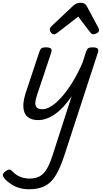

<svg xmlns="http://www.w3.org/2000/svg" viewBox="-117 -860 752 1399"><path d="M161 15Q112 15 84.5 -8Q57 -31 53.5 -75.5Q50 -120 70 -182L170 -483Q177 -503 186.5 -509Q196 -515 215 -515Q246 -515 254.5 -505.5Q263 -496 256 -476L152 -165Q142 -136 140.5 -113Q139 -90 151 -77Q163 -64 192 -64Q224 -64 261.5 -89Q299 -114 338 -159.5Q377 -205 414.5 -266.5Q452 -328 484 -402L510 -483Q517 -503 526.5 -509Q536 -515 555 -515Q586 -515 594.5 -505.5Q603 -496 596 -476L351 275Q321 366 288 419.5Q255 473 209 496Q163 519 94 519Q57 519 24.5 509.5Q-8 500 -33.5 483.5Q-59 467 -78 448Q-92 433 -96 419.5Q-100 406 -79 390Q-61 376 -50 375.5Q-39 375 -25 390Q-2 415 29.5 428Q61 441 99 441Q143 441 172.5 424.5Q202 408 224 371Q246 334 266 272L405 -159Q377 -117 347 -84.5Q317 -52 286 -30Q255 -8 223.5 3.5Q192 15 161 15ZM278 -610Q265 -610 255.5 -621Q246 -632 246 -644Q246 -653 250 -659Q254 -665 258 -669L416 -818Q430 -831 444 -835.5Q458 -840 474 -840Q487 -840 498.5 -833.5Q510 -827 516 -814L598 -661Q602 -654 603 -649Q604 -644 604 -639Q604 -627 589.5 -618.5Q575 -610 565 -610Q555 -610 549.5 -615Q544 -620 539 -626L453 -739L306 -625Q300 -621 293 -615.5Q286 -610 278 -610Z"/></svg>

Font: Playwrite AU VIC
Style: Regular
Weight: 400
Designer: Veronika Burian, José Scaglione
Foundry: TypeTogether
Version: Version 1.002